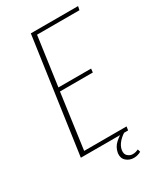

<svg xmlns="http://www.w3.org/2000/svg" viewBox="-180 -663 730 855"><g transform="rotate(-30 185.0 -236.0)"><path d="M43 0 127 -591H370L366 -572H148L113 -321H281L279 -302H110L71 -19H289L286 0ZM248 119Q225 119 209 104.5Q193 90 196 65Q201 36 222 17.5Q243 -1 262 -10H283Q255 4 238 23Q221 42 218 62Q215 82 226.5 92Q238 102 251 102Q261 102 269 99.5Q277 97 281 95L285 109Q278 113 268.5 116Q259 119 248 119Z"/></g></svg>

Font: Alumni Sans SC Thin
Style: Italic
Weight: 100
Italic angle: -8°
Designer: Robert E. Leuschke
Foundry: Robert E. Leuschke
Version: Version 1.016